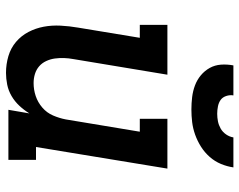

<svg xmlns="http://www.w3.org/2000/svg" viewBox="-99 -691 798 640"><g transform="rotate(90 300.0 -371.0)"><path d="M223 8Q194 8 167 0Q140 -8 119.5 -25.5Q99 -43 86.5 -67Q74 -91 69 -118Q64 -145 65.5 -174Q67 -203 72 -232L106 -438H63V-530H229L177 -217Q174 -201 173.5 -185.5Q173 -170 175 -155Q177 -140 183.5 -126Q190 -112 201 -102.5Q212 -93 226.5 -88.5Q241 -84 257 -84Q279 -84 300 -91Q321 -98 338.5 -113Q356 -128 365 -149Q374 -170 378 -191L419 -438H376V-530H542L470 -92H513V0H346L358 -70Q347 -52 332.5 -36.5Q318 -21 300 -10.5Q282 0 262 4Q242 8 223 8ZM345 -610Q324 -610 303.5 -612.5Q283 -615 264.5 -622Q246 -629 231 -641.5Q216 -654 206.5 -671Q197 -688 195.5 -708.5Q194 -729 198 -750H298Q296 -738 300 -726Q304 -714 313 -707.5Q322 -701 334.5 -698.5Q347 -696 359 -696Q372 -696 384.5 -698.5Q397 -701 408.5 -707.5Q420 -714 428 -725.5Q436 -737 438 -750H538Q535 -729 526.5 -708.5Q518 -688 503 -671Q488 -654 469 -642Q450 -630 429 -622.5Q408 -615 387 -612.5Q366 -610 345 -610Z"/></g></svg>

Font: Iosevka Slab SmBdExObl
Style: Regular
Weight: 600
Width: 7
Italic angle: -9°
Monospace: yes
Designer: Belleve Invis
Foundry: Belleve Invis
Version: Version 11.1.0; ttfautohint (v1.8.3)